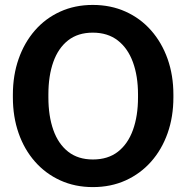

<svg xmlns="http://www.w3.org/2000/svg" viewBox="-20 -741 747 771"><path d="M353 10.3Q281.2 10.3 222.2 -16.6Q163.1 -43.5 120.4 -92Q77.6 -140.6 54.7 -206.3Q31.7 -272 31.7 -350.1V-360.8Q31.7 -438.5 54.7 -504.2Q77.6 -569.8 120.1 -618.7Q162.6 -667.5 221.7 -694.3Q280.8 -721.2 352.5 -721.2Q424.8 -721.2 484.4 -694.3Q543.9 -667.5 586.9 -618.7Q629.9 -569.8 653.1 -504.2Q676.3 -438.5 676.3 -360.8V-350.1Q676.3 -272 653.1 -206.3Q629.9 -140.6 586.9 -92Q543.9 -43.5 484.6 -16.6Q425.3 10.3 353 10.3ZM353 -100.6Q413.6 -100.6 453.6 -131.8Q493.7 -163.1 513.9 -219.2Q534.2 -275.4 534.2 -350.1V-361.8Q534.2 -435.5 513.7 -491.5Q493.2 -547.4 452.9 -578.6Q412.6 -609.9 352.5 -609.9Q293 -609.9 253.4 -578.9Q213.9 -547.9 194.1 -492.2Q174.3 -436.5 174.3 -361.8V-350.1Q174.3 -275.4 194.1 -219.2Q213.9 -163.1 253.7 -131.8Q293.5 -100.6 353 -100.6Z"/></svg>

Font: Roboto Slab LO
Style: Bold
Weight: 700
Designer: Google
Version: Version 2.000